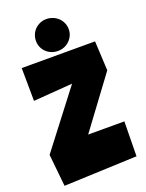

<svg xmlns="http://www.w3.org/2000/svg" viewBox="-167 -1004 821 1076"><g transform="rotate(-20 243.5 -466.5)"><path d="M471.7 -536.1 248 -234.4H463.9L460.9 -27.3L25.4 -9.8L5.9 -201.2L260.7 -533.2L27.3 -515.6L25.4 -711.9H462.9ZM347.7 -827.1Q347.7 -807.1 340.1 -790Q332.5 -772.9 319.3 -760Q306.2 -747.1 288.6 -739.7Q271 -732.4 251 -732.4Q229.5 -732.4 211.4 -739.7Q193.4 -747.1 180.2 -760Q167 -772.9 159.7 -790Q152.3 -807.1 152.3 -827.1Q152.3 -846.7 159.7 -864.3Q167 -881.8 179.9 -894.8Q192.9 -907.7 210.4 -915.3Q228 -922.9 248 -922.9Q269 -922.9 287.4 -915.3Q305.7 -907.7 319.1 -894.8Q332.5 -881.8 340.1 -864.3Q347.7 -846.7 347.7 -827.1Z"/></g></svg>

Font: Luckiest Guy
Style: Regular
Weight: 400
Designer: Astigmatic (AOETI)
Foundry: Astigmatic (AOETI)
Version: Version 1.000